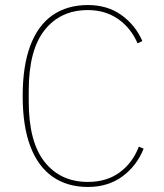

<svg xmlns="http://www.w3.org/2000/svg" viewBox="-20 -730 650 762"><path d="M329 12Q247 12 189 -28.5Q131 -69 100.5 -149Q70 -229 70 -349Q70 -469 100.5 -549.5Q131 -630 189 -670Q247 -710 329 -710Q406 -710 461.5 -670.5Q517 -631 545 -567L526 -558Q499 -620 448 -655Q397 -690 329 -690Q220 -690 157 -610.5Q94 -531 94 -370V-328Q94 -167 157 -87.5Q220 -8 329 -8Q403 -8 454.5 -45.5Q506 -83 531 -148L550 -140Q523 -72 466 -30Q409 12 329 12Z"/></svg>

Font: IBM Plex Sans Thin
Style: Regular
Weight: 250
Designer: Mike Abbink, Paul van der Laan, Pieter van Rosmalen
Foundry: Bold Monday
Version: Version 3.201